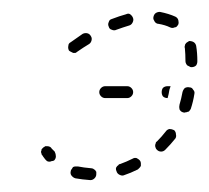

<svg xmlns="http://www.w3.org/2000/svg" viewBox="-20 -293 352 323"><path d="M107 -13Q105 -13 103 -12Q102 -11 101 -9Q99 -7 99 -5Q98 -1 100 2Q103 6 107 7Q118 9 132 10Q136 10 139 7Q142 4 142 0Q142 -2 142 -4Q141 -5 140 -7Q138 -8 137 -9Q135 -10 133 -10Q121 -11 111 -13Q109 -13 107 -13ZM179 -15Q177 -14 176 -12Q175 -11 175 -9Q175 -7 176 -5Q177 -1 181 1Q185 3 188 2Q200 -2 212 -8Q213 -9 215 -11Q216 -12 217 -14Q217 -16 217 -18Q217 -20 216 -22Q214 -25 210 -27Q206 -28 203 -26Q193 -21 182 -17Q180 -17 179 -15ZM67 -43Q66 -45 64 -46Q62 -47 60 -47Q58 -47 56 -47Q55 -46 53 -45Q51 -43 50 -42Q50 -40 49 -38Q49 -36 50 -34Q50 -32 52 -31Q52 -30 53 -29Q55 -26 56 -25Q58 -23 59 -22Q61 -21 63 -21Q65 -21 67 -22Q69 -22 71 -23Q74 -26 74 -30Q74 -34 72 -38Q71 -39 68 -42Q67 -43 67 -43ZM242 -52Q241 -50 241 -48Q241 -46 242 -44Q242 -43 244 -41Q247 -38 251 -38Q255 -38 258 -41Q267 -50 275 -60Q277 -63 276 -67Q276 -71 273 -74Q269 -76 265 -76Q261 -75 259 -72Q252 -63 244 -55Q242 -54 242 -52ZM282 -109Q284 -105 288 -104Q290 -103 292 -104Q294 -104 296 -105Q298 -105 299 -107Q300 -108 301 -110Q305 -122 307 -135Q308 -139 305 -142Q303 -146 299 -146Q295 -147 291 -145Q288 -142 287 -138Q285 -127 282 -117Q281 -113 282 -109ZM150 -131Q147 -134 147 -138Q147 -142 150 -145Q153 -148 157 -148H194Q198 -148 201 -145Q204 -142 204 -138Q204 -134 201 -131Q198 -128 194 -128H157Q153 -128 150 -131ZM267 -148H262Q257 -148 254 -145Q252 -142 252 -138Q252 -134 254 -131Q257 -128 262 -128Q264 -135 265 -142Q266 -145 267 -148ZM293 -186Q294 -184 295 -183Q297 -182 299 -181Q300 -180 302 -180Q307 -180 310 -183Q312 -186 312 -190Q312 -204 310 -216Q309 -220 306 -222Q303 -224 298 -224Q297 -223 295 -222Q293 -221 292 -219Q291 -218 291 -216Q290 -214 291 -212Q292 -202 292 -190Q292 -188 293 -186ZM134 -225Q135 -229 133 -232Q131 -236 127 -237Q123 -238 119 -236Q109 -229 99 -222Q95 -220 95 -216Q94 -212 96 -208Q97 -207 99 -206Q101 -205 103 -204Q105 -204 107 -204Q109 -205 110 -206Q120 -213 130 -219Q133 -221 134 -225ZM203 -255Q205 -259 204 -262Q203 -266 199 -269Q196 -271 192 -269Q181 -266 168 -261Q164 -260 163 -256Q161 -252 163 -248Q164 -244 168 -243Q172 -241 176 -243Q187 -247 197 -250Q201 -251 203 -255ZM270 -246Q272 -246 274 -247Q276 -247 277 -248Q279 -250 280 -252Q281 -255 280 -259Q279 -263 275 -265Q264 -270 249 -273Q245 -273 242 -271Q239 -269 238 -264Q238 -262 238 -261Q239 -259 240 -257Q241 -255 243 -254Q244 -253 246 -253Q258 -251 266 -247Q268 -246 270 -246Z"/></svg>

Font: FRB American Cursive Dashed Light
Style: Italic
Weight: 300
Italic angle: -25°
Version: Version 2.0;Modular Font Editor K font №1